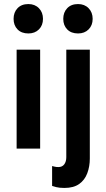

<svg xmlns="http://www.w3.org/2000/svg" viewBox="-20 -733 524 947"><path d="M178 0H62V-488H178ZM47 -640Q47 -672 66.5 -692.5Q86 -713 120 -713Q152 -713 172 -692.5Q192 -672 192 -640Q192 -608 172 -588Q152 -568 120 -568Q86 -568 66.5 -588Q47 -608 47 -640ZM298 194Q273 194 257.5 190Q242 186 237 184V86Q242 87 249.5 89Q257 91 268 91Q287 91 297 77.5Q307 64 307 42V-488H423V49Q423 88 410.5 121.5Q398 155 370.5 174.5Q343 194 298 194ZM292 -640Q292 -672 311.5 -692.5Q331 -713 365 -713Q397 -713 417 -692.5Q437 -672 437 -640Q437 -608 417 -588Q397 -568 365 -568Q331 -568 311.5 -588Q292 -608 292 -640Z"/></svg>

Font: Gabarito Medium
Style: Regular
Weight: 500
Designer: Leandro Assis / Alvaro Franca / Felipe Casaprima
Foundry: Naipe Foundry
Version: Version 1.000